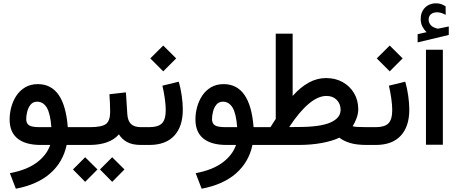

<svg xmlns="http://www.w3.org/2000/svg" viewBox="-20 -875 2756 1159"><path d="M427.2 0V-107.4H468V0ZM208.5 -367.2Q369.1 -367.2 389.2 -107.4H437.5V0H382.3Q360.8 103 283.7 171.1Q206.5 239.3 75.7 264.2L39.6 170.4Q140.6 151.4 201.2 106.7Q261.7 62 283.2 0H225.6Q134.3 0 86.2 -38.6Q38.1 -77.1 38.1 -154.3Q38.1 -191.4 48.3 -229Q58.6 -266.6 79.3 -297.9Q100.1 -329.1 132.3 -348.1Q164.6 -367.2 208.5 -367.2ZM290 -107.4Q283.7 -190.9 262 -226.1Q240.2 -261.2 204.1 -261.2Q179.2 -261.2 164.8 -243.4Q150.4 -225.6 144.3 -201.2Q138.2 -176.8 138.2 -156.7Q138.2 -130.4 155 -118.9Q171.9 -107.4 220.7 -107.4Z M842.3 0H830.6Q781.7 0 749.8 -16.1Q717.8 -32.2 697.8 -64Q669.9 -31.7 624.8 -15.9Q579.6 0 521 0H448.2V-107.4H522Q593.3 -107.4 618.9 -126Q644.5 -144.5 645 -198.7Q645 -224.6 643.6 -252.7Q642.1 -280.8 640.6 -306.2L740.2 -317.4L748.5 -186.5Q751 -145.5 770.8 -126.5Q790.5 -107.4 831.5 -107.4H842.3ZM583.5 147.9 657.2 74.2 731.4 147.9 657.2 222.7ZM420.4 147.9 494.1 74.2 568.4 147.9 494.1 222.7Z M1083.5 -212.9Q1083.5 -111.8 1032 -55.9Q980.5 0 880.9 0H822.8V-107.4H880.9Q934.6 -107.4 957.5 -130.4Q980.5 -153.3 980.5 -211.4Q980.5 -241.2 974.6 -282Q968.8 -322.8 960.4 -357.9L1059.1 -381.8Q1070.8 -341.8 1077.1 -296.6Q1083.5 -251.5 1083.5 -212.9ZM887.2 -522.5 965.3 -600.1 1043.5 -522.5 965.3 -444.3Z M1330.1 -367.2Q1490.7 -367.2 1510.7 -107.4H1559.1V0H1503.9Q1482.4 103 1405.3 171.1Q1328.1 239.3 1197.3 264.2L1161.1 170.4Q1262.2 151.4 1322.8 106.7Q1383.3 62 1404.8 0H1347.2Q1255.9 0 1207.8 -38.6Q1159.7 -77.1 1159.7 -154.3Q1159.7 -191.4 1169.9 -229Q1180.2 -266.6 1200.9 -297.9Q1221.7 -329.1 1253.9 -348.1Q1286.1 -367.2 1330.1 -367.2ZM1411.6 -107.4Q1405.3 -190.9 1383.5 -226.1Q1361.8 -261.2 1325.7 -261.2Q1300.8 -261.2 1286.4 -243.4Q1272 -225.6 1265.9 -201.2Q1259.8 -176.8 1259.8 -156.7Q1259.8 -130.4 1276.6 -118.9Q1293.5 -107.4 1342.3 -107.4Z M2108.9 -112.8Q2124 -107.4 2194.8 -107.4H2209.5V0H2194.3Q2131.3 0 2092.5 -12.2Q2053.7 -24.4 2028.3 -43.9Q1988.3 -24.4 1924.1 -12.2Q1859.9 0 1781.7 0H1539.6V-107.4H1612.8Q1620.6 -120.1 1628.7 -132.6Q1636.7 -145 1644.5 -157.2V-671.9H1746.6V-295.9Q1793.5 -348.6 1843.5 -376.2Q1893.6 -403.8 1948.2 -403.8Q2004.9 -403.8 2048.8 -379.2Q2092.8 -354.5 2117.7 -311.8Q2142.6 -269 2142.6 -215.8Q2142.6 -189.5 2132.8 -162.6Q2123 -135.7 2108.9 -112.8ZM1779.3 -108.4Q1913.1 -108.4 1974.6 -135.5Q2036.1 -162.6 2036.1 -211.9Q2036.1 -248 2012.7 -272Q1989.3 -295.9 1950.7 -295.9Q1850.1 -295.9 1725.6 -107.9Z M2450.7 -212.9Q2450.7 -111.8 2399.2 -55.9Q2347.7 0 2248 0H2189.9V-107.4H2248Q2301.8 -107.4 2324.7 -130.4Q2347.7 -153.3 2347.7 -211.4Q2347.7 -241.2 2341.8 -282Q2335.9 -322.8 2327.6 -357.9L2426.3 -381.8Q2438 -341.8 2444.3 -296.6Q2450.7 -251.5 2450.7 -212.9ZM2254.4 -522.5 2332.5 -600.1 2410.6 -522.5 2332.5 -444.3Z M2554.7 -680.7Q2539.1 -696.3 2529.3 -715.8Q2519.5 -735.4 2519.5 -761.7Q2519.5 -780.8 2524.9 -795.9Q2530.3 -811 2539.6 -822.3Q2552.7 -838.4 2571.5 -846.7Q2590.3 -855 2610.4 -855Q2630.9 -855 2643.6 -850.1Q2656.2 -845.2 2669.9 -836.9L2670.4 -785.2Q2655.8 -793 2643.8 -796.9Q2631.8 -800.8 2617.2 -800.8Q2608.4 -800.8 2598.4 -798.1Q2588.4 -795.4 2580.6 -788.6Q2567.4 -776.9 2567.4 -755.4Q2567.9 -739.7 2578.4 -725.6Q2588.9 -711.4 2612.8 -704.6Q2615.2 -704.1 2617.7 -703.1Q2620.1 -702.1 2623 -702.1Q2625.5 -702.1 2627.4 -702.6L2689 -715.3V-664.1L2501 -619.1V-668.5ZM2551.3 -574.9H2653.3V-1.4H2551.3Z"/></svg>

Font: Vazir Medium FD-WOL-UI
Style: Medium-FD-WOL-UI
Weight: 500
Designer: Saber Rastikerdar
Foundry: Saber Rastikerdar
Version: Version 30.0.0